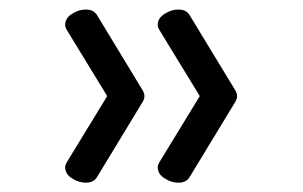

<svg xmlns="http://www.w3.org/2000/svg" viewBox="-20 -482 640 405"><path d="M184.6 -108.4Q178.2 -98.1 165.5 -96.9Q152.8 -95.7 140.6 -101.1Q134.3 -104 128.9 -107.9Q123.5 -111.8 120.6 -116.9Q117.7 -122.1 117.4 -127.9Q117.2 -133.8 121.1 -140.1L206.1 -279.3L121.1 -418.5Q117.2 -424.8 117.4 -430.7Q117.7 -436.5 120.6 -441.7Q123.5 -446.8 128.9 -450.7Q134.3 -454.6 140.6 -457.5Q152.8 -462.9 165.5 -461.7Q178.2 -460.4 184.6 -450.2L281.2 -291Q288.1 -279.3 281.2 -267.6ZM379.9 -108.4Q373.5 -98.1 360.8 -96.9Q348.1 -95.7 335.9 -101.1Q329.6 -104 324.2 -107.9Q318.8 -111.8 315.9 -116.9Q313 -122.1 312.7 -127.9Q312.5 -133.8 316.4 -140.1L401.4 -279.3L316.4 -418.5Q312.5 -424.8 312.7 -430.7Q313 -436.5 315.9 -441.7Q318.8 -446.8 324.2 -450.7Q329.6 -454.6 335.9 -457.5Q348.1 -462.9 360.8 -461.7Q373.5 -460.4 379.9 -450.2L476.6 -291Q483.4 -279.3 476.6 -267.6Z"/></svg>

Font: Courier Prime
Style: Regular
Weight: 400
Designer: Alan Dague-Greene
Foundry: Quote-Unquote Apps
Version: Version 1.203